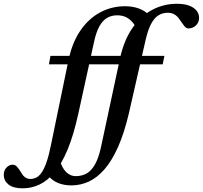

<svg xmlns="http://www.w3.org/2000/svg" viewBox="-208 -735 1074 1016"><path d="M662 -439.5 653 -394.5H51L59 -439.5ZM154 -415Q173.5 -509 217.2 -573Q261 -637 322 -669.5Q383 -702 453 -702Q483.5 -702 508.8 -695.5Q534 -689 553 -677.5Q572 -666 583 -651L515.5 -582Q505 -604.5 490 -620.8Q475 -637 455.8 -645.5Q436.5 -654 412 -654Q381.5 -654 358 -640Q334.5 -626 317.5 -595Q300.5 -564 289.5 -512.5L205.5 -129Q181 -19 149.8 56.2Q118.5 131.5 81 176.5Q43.5 221.5 1 241.5Q-41.5 261.5 -87.5 261.5Q-138.5 261.5 -163.2 241.2Q-188 221 -188 190Q-188 167.5 -174 152Q-160 136.5 -140 136.5Q-128.5 136.5 -118.8 146.5Q-109 156.5 -97 176.5Q-85.5 197 -73.2 204.5Q-61 212 -48 212Q-30.5 212 -15.2 204.2Q0 196.5 13.5 176.2Q27 156 39.2 120.2Q51.5 84.5 62.5 28.5ZM427 -426Q447.5 -520.5 491.5 -585Q535.5 -649.5 596.2 -682.2Q657 -715 727.5 -715Q767.5 -715 793.5 -705Q819.5 -695 832.5 -678.2Q845.5 -661.5 845.5 -640.5Q845.5 -616.5 828.8 -600.5Q812 -584.5 788.5 -584.5Q777 -584.5 766.5 -598Q756 -611.5 743.5 -630Q732 -648.5 716.2 -658Q700.5 -667.5 680.5 -667.5Q651 -667.5 629 -653Q607 -638.5 590.8 -607Q574.5 -575.5 562.5 -523.5L474.5 -137.5Q449.5 -31 416.8 42.5Q384 116 345 160.8Q306 205.5 262 225.8Q218 246 170.5 246Q136 246 109 236.8Q82 227.5 64 211.8Q46 196 37 177.5L109 114Q120 153.5 141.8 175.2Q163.5 197 192.5 197Q216.5 197 237 189.2Q257.5 181.5 274.5 163.2Q291.5 145 305 113.8Q318.5 82.5 328 36Z"/></svg>

Font: Newsreader 24pt SemiBold
Style: Italic
Weight: 600
Italic angle: -17°
Designer: Hugues Gentile
Foundry: Production Type
Version: Version 1.003